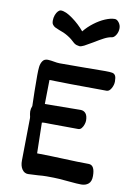

<svg xmlns="http://www.w3.org/2000/svg" viewBox="-94 -901 669 970"><g transform="rotate(10 241.0 -415.5)"><path d="M470.2 -530.8Q470.2 -512.7 460.2 -495.1Q450.2 -477.5 437 -477.5Q214.8 -478.5 143.1 -481Q143.1 -465.3 142.1 -421.4Q141.1 -375.5 141.1 -357.4L324.2 -359.4Q340.8 -359.4 350.8 -347.4Q360.8 -335.4 360.8 -310.1Q360.8 -303.2 357.2 -291.5Q353.5 -279.8 346.4 -271Q339.4 -262.2 329.1 -262.2Q237.3 -262.2 184.6 -263.2Q173.3 -263.7 159.2 -263.7Q146 -263.7 142.6 -262.2L146 -105Q178.2 -105 218.3 -103.5Q258.3 -102.1 272 -101.6Q361.8 -97.7 411.6 -97.7Q443.8 -97.7 443.8 -41Q443.8 -13.2 429.4 -1Q415 11.2 392.6 11.2Q372.1 11.2 333 7.3Q305.2 4.4 279.5 2.7Q253.9 1 213.4 1Q194.8 1 169.4 3.4Q129.4 5.9 118.7 5.9Q99.6 5.9 87.9 -11.5Q76.2 -28.8 76.7 -56.6L79.6 -273.4Q79.6 -280.3 77.1 -289.1Q76.7 -291 75.7 -297.1Q74.7 -303.2 74.7 -309.1Q74.7 -321.3 80.6 -336.4Q78.1 -411.1 78.1 -494.1Q78.1 -519.5 80.1 -536.9Q82 -554.2 90.6 -567.1Q99.1 -580.1 117.2 -580.1Q125.5 -580.1 134.5 -578.6Q143.6 -577.1 146.5 -576.7Q167 -572.8 179.2 -572.8L295.9 -573.2Q381.8 -574.2 413.1 -574.2Q438 -574.2 449 -572Q460 -569.8 465.1 -560.5Q470.2 -551.3 470.2 -530.8ZM415 -841.8Q426.3 -841.8 436.3 -828.6Q446.3 -815.4 446.3 -799.3Q446.3 -780.3 436.5 -764.6Q426.8 -749 415 -748Q397.9 -745.6 377.7 -735.1Q357.4 -724.6 328.1 -706.5Q300.3 -689.9 286.1 -682.6Q272 -675.3 262.2 -675.3Q253.9 -676.3 247.1 -678.5Q240.2 -680.7 233.4 -686Q197.3 -722.2 147 -738.3Q132.8 -743.7 125.2 -747.8Q117.7 -752 112.5 -759.3Q107.4 -766.6 107.4 -777.8Q107.4 -794.9 112.5 -808.3Q117.7 -821.8 125 -829.3Q132.3 -836.9 139.6 -836.9Q163.6 -836.9 200.2 -810.3Q236.8 -783.7 263.2 -751.5Q283.7 -776.9 311 -797.6Q338.4 -818.4 366 -830.1Q393.6 -841.8 415 -841.8Z"/></g></svg>

Font: Dekko
Style: Regular
Weight: 400
Designer: Multiple
Foundry: Sorkin Type
Version: Version 2.001